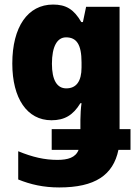

<svg xmlns="http://www.w3.org/2000/svg" viewBox="-20 -583 602 843"><path d="M213 -563C102 -563 34 -465 34 -304C34 -151 99 -55 206 -55C263 -55 301 -77 333 -130H338C335 -111 333 -78 333 -57V-16H207V75H325C312 109 278 119 232 119C176 119 123 107 60 81V205C114 227 171 240 240 240C397 240 477 186 500 75H553V-16H505V-553H358L344 -486H337C304 -543 269 -563 213 -563ZM270 -419C316 -419 338 -388 338 -309V-287C338 -226 315 -195 271 -195C230 -195 208 -232 208 -303C208 -379 231 -419 270 -419Z"/></svg>

Font: Noto Sans Condensed Black
Style: Regular
Weight: 900
Width: 3
Designer: Monotype Design Team
Foundry: Monotype Imaging Inc.
Version: Version 2.013